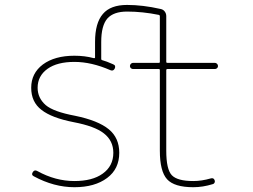

<svg xmlns="http://www.w3.org/2000/svg" viewBox="-20 -783 1040 790"><path d="M775.4 -12.7Q697.3 -12.7 667.5 -45.4Q637.7 -78.1 637.7 -163.1V-494.1Q637.7 -499 633.8 -499H527.3Q522.5 -499 518.6 -502.4Q514.6 -505.9 514.6 -511.2Q514.6 -516.6 518.6 -520.5Q522.5 -524.4 527.3 -524.4H633.8Q637.7 -524.4 637.7 -528.3V-716.8Q637.7 -720.7 633.8 -721.7Q566.4 -735.4 502.9 -735.4Q447.3 -735.4 421.9 -707Q396.5 -677.7 396.5 -610.4V-541Q396.5 -536.1 401.4 -535.2Q417 -531.2 445.3 -518.6Q458 -513.7 452.1 -501Q446.3 -489.3 434.6 -494.1Q356.4 -528.3 286.1 -528.3Q215.8 -528.3 175.8 -500Q134.8 -470.7 134.8 -421.9Q134.8 -379.9 168 -350.6Q200.2 -323.2 289.1 -306.6Q383.8 -287.1 427.7 -251Q470.7 -215.8 470.7 -154.3Q470.7 -87.9 420.9 -50.8Q370.1 -12.7 286.1 -12.7Q202.1 -12.7 119.1 -57.6Q107.4 -63.5 115.2 -75.2Q122.1 -85.9 133.8 -79.1Q208 -38.1 286.1 -38.1Q360.4 -38.1 402.3 -68.4Q446.3 -99.6 446.3 -154.3Q446.3 -204.1 407.2 -234.4Q370.1 -263.7 283.2 -280.3Q192.4 -297.9 150.4 -331.1Q108.4 -363.3 108.4 -421.9Q108.4 -481.4 156.2 -517.6Q205.1 -553.7 286.1 -553.7Q329.1 -553.7 365.2 -543.9H367.2Q371.1 -543 371.1 -546.9V-610.4Q371.1 -688.5 403.3 -725.6Q434.6 -762.7 502.9 -762.7Q567.4 -762.7 640.6 -746.1Q651.4 -744.1 657.7 -735.8Q664.1 -727.5 664.1 -716.8V-528.3Q664.1 -524.4 668.9 -524.4H864.3Q869.1 -524.4 873 -520.5Q877 -516.6 877 -511.2Q877 -505.9 873 -502.4Q869.1 -499 864.3 -499H668.9Q664.1 -499 664.1 -494.1V-163.1Q664.1 -85.9 687 -62Q710 -38.1 775.4 -38.1Q809.6 -38.1 846.7 -48.8Q859.4 -52.7 863.3 -41Q865.2 -36.1 862.8 -31.2Q860.4 -26.4 855.5 -25.4Q814.5 -12.7 775.4 -12.7Z"/></svg>

Font: Rounded Mgen+ 1mn thin
Style: Regular
Weight: 100
Designer: [Source Han Sans]
Ryoko NISHIZUKA  (kana & ideographs); Paul D. Hunt (Latin, Greek & Cyrillic); Wenlong ZHANG  (bopomofo
Version: Version 1.059.20150602